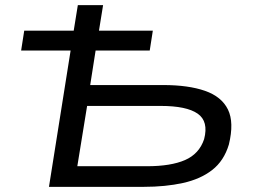

<svg xmlns="http://www.w3.org/2000/svg" viewBox="-20 -725 987 745"><path d="M170 0 254 -529H62L74 -606H266L282 -705H380L364 -606H573L561 -529H351L330 -395H613Q711 -395 775.5 -372.5Q840 -350 864.5 -300Q889 -250 868 -164Q849 -101 803.5 -65.5Q758 -30 690 -15Q622 0 538 0ZM280 -80H550Q643 -80 698 -104Q753 -128 772 -185Q790 -254 747 -284Q704 -314 603 -314H318Z"/></svg>

Font: Nunito Sans 7pt Expanded
Style: Italic
Weight: 400
Width: 7
Italic angle: -9°
Designer: Vernon Adams
Foundry: Vernon Adams
Version: Version 3.101;gftools[0.9.27]